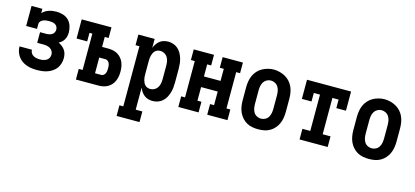

<svg xmlns="http://www.w3.org/2000/svg" viewBox="-61 -996 3623 1675"><g transform="rotate(15 1750.0 -158.0)"><path d="M252 8Q229 8 205 5Q181 2 158.5 -6Q136 -14 116 -28Q96 -42 82 -61.5Q68 -81 60.5 -104Q53 -127 53 -151Q53 -151 53 -151Q53 -151 53 -152H165Q165 -152 165 -152Q165 -152 165 -152Q165 -152 165 -152Q165 -152 165 -152Q165 -136 173 -122.5Q181 -109 194 -101.5Q207 -94 222 -91Q237 -88 253 -88Q268 -88 283.5 -91Q299 -94 312.5 -102Q326 -110 333.5 -124Q341 -138 341 -154Q341 -170 333.5 -184.5Q326 -199 312 -207.5Q298 -216 282 -219Q266 -222 250 -222H194V-318H250Q263 -318 276.5 -321Q290 -324 301.5 -331Q313 -338 319 -350.5Q325 -363 325 -376Q325 -390 318.5 -402Q312 -414 300 -421Q288 -428 274.5 -430Q261 -432 248 -432Q234 -432 220.5 -430.5Q207 -429 194 -424Q181 -419 171 -408.5Q161 -398 161 -384V-339H63V-520H161V-481Q173 -494 187.5 -503Q202 -512 218.5 -517.5Q235 -523 252.5 -525.5Q270 -528 287 -528Q317 -528 346.5 -519Q376 -510 397 -489Q418 -468 427.5 -439Q437 -410 437 -380Q437 -363 433.5 -347Q430 -331 422 -316.5Q414 -302 401.5 -291Q389 -280 374 -272Q392 -264 407 -252Q422 -240 433 -224.5Q444 -209 448.5 -190Q453 -171 453 -152Q453 -128 446 -104Q439 -80 425 -61Q411 -42 390.5 -28Q370 -14 347.5 -6Q325 2 301 5Q277 8 252 8Z M603 0V-96H638V-424H612V-347H516V-520H785V-424H750V-334H807Q828 -334 849.5 -329.5Q871 -325 889.5 -314.5Q908 -304 922.5 -287.5Q937 -271 945.5 -251Q954 -231 957.5 -210Q961 -189 961 -167Q961 -145 957.5 -124Q954 -103 945.5 -83Q937 -63 922.5 -46.5Q908 -30 889.5 -19.5Q871 -9 849.5 -4.5Q828 0 807 0ZM807 -96Q818 -96 827.5 -103.5Q837 -111 841.5 -121.5Q846 -132 847.5 -143.5Q849 -155 849 -167Q849 -179 847.5 -190.5Q846 -202 841.5 -212.5Q837 -223 827.5 -230.5Q818 -238 807 -238H750V-96Z M1028 215V119H1063V-424H1028V-520H1175V-439Q1182 -458 1193.5 -475Q1205 -492 1221 -504.5Q1237 -517 1257 -522.5Q1277 -528 1297 -528Q1321 -528 1344 -520Q1367 -512 1385 -496Q1403 -480 1414.5 -459Q1426 -438 1433 -415Q1440 -392 1442.5 -368Q1445 -344 1445 -320V-200Q1445 -176 1442.5 -152Q1440 -128 1433 -105Q1426 -82 1414.5 -61Q1403 -40 1385 -24Q1367 -8 1344 0Q1321 8 1297 8Q1277 8 1257 2.5Q1237 -3 1221 -15.5Q1205 -28 1193.5 -45Q1182 -62 1175 -81V119H1235V215ZM1251 -88Q1271 -88 1288.5 -98Q1306 -108 1316 -124.5Q1326 -141 1329.5 -160.5Q1333 -180 1333 -200V-320Q1333 -340 1329.5 -359.5Q1326 -379 1316 -395.5Q1306 -412 1288.5 -422Q1271 -432 1251 -432Q1238 -432 1226 -428Q1214 -424 1204.5 -415Q1195 -406 1189.5 -394.5Q1184 -383 1180.5 -370.5Q1177 -358 1176 -345.5Q1175 -333 1175 -320V-200Q1175 -187 1176 -174.5Q1177 -162 1180.5 -149.5Q1184 -137 1189.5 -125.5Q1195 -114 1204.5 -105Q1214 -96 1226 -92Q1238 -88 1251 -88Z M1528 0V-96H1563V-424H1528V-520H1711V-424H1675V-315H1825V-424H1789V-520H1972V-424H1937V-96H1972V0H1789V-96H1825V-219H1675V-96H1711V0Z M2250 8Q2223 8 2196 3Q2169 -2 2145.5 -15.5Q2122 -29 2104 -49.5Q2086 -70 2075 -94.5Q2064 -119 2059.5 -146Q2055 -173 2055 -200V-320Q2055 -347 2059.5 -374Q2064 -401 2075 -425.5Q2086 -450 2104.5 -470.5Q2123 -491 2146.5 -504Q2170 -517 2196.5 -524Q2223 -531 2250 -531Q2277 -531 2303.5 -524Q2330 -517 2353.5 -504Q2377 -491 2395.5 -470.5Q2414 -450 2425 -425.5Q2436 -401 2440.5 -374Q2445 -347 2445 -320V-200Q2445 -173 2440.5 -146Q2436 -119 2425 -94.5Q2414 -70 2396 -49.5Q2378 -29 2354.5 -15.5Q2331 -2 2304 3Q2277 8 2250 8ZM2250 -88Q2270 -88 2288 -97.5Q2306 -107 2316 -124Q2326 -141 2329.5 -160.5Q2333 -180 2333 -200V-320Q2333 -340 2329.5 -359.5Q2326 -379 2315.5 -396Q2305 -413 2287 -422.5Q2269 -432 2249 -432Q2229 -432 2211.5 -422Q2194 -412 2184 -395.5Q2174 -379 2170.5 -359.5Q2167 -340 2167 -320V-200Q2167 -180 2170.5 -160.5Q2174 -141 2184 -124Q2194 -107 2212 -97.5Q2230 -88 2250 -88Z M2623 0V-96H2694V-424H2638V-347H2551V-520H2949V-347H2862V-424H2806V-96H2877V0Z M3250 8Q3223 8 3196 3Q3169 -2 3145.5 -15.5Q3122 -29 3104 -49.5Q3086 -70 3075 -94.5Q3064 -119 3059.5 -146Q3055 -173 3055 -200V-320Q3055 -347 3059.5 -374Q3064 -401 3075 -425.5Q3086 -450 3104.5 -470.5Q3123 -491 3146.5 -504Q3170 -517 3196.5 -524Q3223 -531 3250 -531Q3277 -531 3303.5 -524Q3330 -517 3353.5 -504Q3377 -491 3395.5 -470.5Q3414 -450 3425 -425.5Q3436 -401 3440.5 -374Q3445 -347 3445 -320V-200Q3445 -173 3440.5 -146Q3436 -119 3425 -94.5Q3414 -70 3396 -49.5Q3378 -29 3354.5 -15.5Q3331 -2 3304 3Q3277 8 3250 8ZM3250 -88Q3270 -88 3288 -97.5Q3306 -107 3316 -124Q3326 -141 3329.5 -160.5Q3333 -180 3333 -200V-320Q3333 -340 3329.5 -359.5Q3326 -379 3315.5 -396Q3305 -413 3287 -422.5Q3269 -432 3249 -432Q3229 -432 3211.5 -422Q3194 -412 3184 -395.5Q3174 -379 3170.5 -359.5Q3167 -340 3167 -320V-200Q3167 -180 3170.5 -160.5Q3174 -141 3184 -124Q3194 -107 3212 -97.5Q3230 -88 3250 -88Z"/></g></svg>

Font: Iosevka Gothic
Style: Bold
Weight: 700
Monospace: yes
Designer: Belleve Invis
Foundry: Belleve Invis
Version: Version 15.5.1; ttfautohint (v1.8.4)